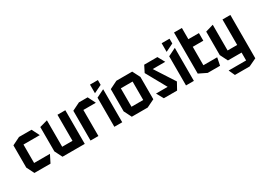

<svg xmlns="http://www.w3.org/2000/svg" viewBox="-20 -1508 3463 2534"><g transform="rotate(-30 1711.5 -240.5)"><path d="M98 0 40 -115V-116H401V-115L343 0ZM40 -116V-454L159 -513H160V-116ZM160 -397V-513H350L408 -398V-397Z M745 0V-513H865V0H746ZM526 0 468 -115V-116H745V0ZM468 -116V-486L587 -519H588V-116Z M953 0V-454L1072 -513H1073V0ZM1073 -397V-513H1205L1263 -398V-397Z M1316 0V-444L1435 -503H1436V0ZM1316 -512V-643H1436V-570L1317 -512Z M1644 -397V-513H1884L1943 -398V-397ZM1582 0 1524 -115V-116H1823V0ZM1524 -116V-454L1643 -513H1644V-116ZM1823 0V-397H1943V-58L1824 0Z M2079 -407 2067 -513H2268L2326 -408V-407ZM2205 -76 2017 -414 2067 -513 2330 -106V-105ZM2070 0 2012 -104V-105H2330L2272 0Z M2408 0V-444L2527 -503H2528V0ZM2408 -512V-643H2528V-570L2409 -512Z M2620 -397V-684H2740V-513L2621 -397ZM2621 -397 2740 -513H2901V-397ZM2739 0 2620 -58V-397H2740V0ZM2740 0V-116H2950V-115L2927 0Z M3260 203V-513H3380L3379 147L3261 203ZM3036 203 2994 112V111H3260V203ZM3052 -9 2994 -124V-125H3260V-9ZM2994 -125V-482L3113 -517H3114V-125Z"/></g></svg>

Font: Foldit Medium
Style: Regular
Weight: 500
Version: Version 1.003